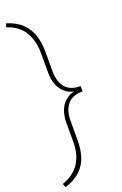

<svg xmlns="http://www.w3.org/2000/svg" viewBox="-186 -831 694 1096"><g transform="rotate(-20 161.0 -282.5)"><path d="M9.3 -779.8Q69.3 -761.2 103.3 -727.3Q137.2 -693.4 151.1 -648.7Q165 -604 165 -552.7V-432.1Q165 -370.6 193.8 -334Q222.7 -297.4 287.1 -297.4V-276.4Q233.9 -276.4 201.4 -297.1Q168.9 -317.9 153.8 -353.3Q138.7 -388.7 138.7 -432.1V-552.7Q138.7 -625.5 106.7 -680.2Q74.7 -734.9 2.4 -757.8ZM0 192.9Q71.3 168.5 105 116.2Q138.7 64 138.7 -9.8V-129.4Q138.7 -173.3 153.8 -208.7Q168.9 -244.1 201.4 -265.1Q233.9 -286.1 287.1 -286.1V-265.1Q222.7 -265.1 193.8 -228.3Q165 -191.4 165 -129.4V-9.8Q165 41.5 151.1 85.7Q137.2 129.9 103.3 163.1Q69.3 196.3 9.3 215.3Z"/></g></svg>

Font: Heebo Thin
Style: Regular
Weight: 250
Designer: Oded Ezer
Foundry: Ezer Type House
Version: Version 3.100